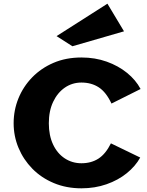

<svg xmlns="http://www.w3.org/2000/svg" viewBox="-20 -1017 798 1042"><path d="M422 5Q340 5 272 -23.5Q204 -52 155.5 -101.5Q107 -151 80.5 -214.5Q54 -278 54 -348Q54 -419 80 -483Q106 -547 154.5 -597Q203 -647 270.5 -676Q338 -705 422 -705Q496 -705 559 -682.5Q622 -660 669.5 -621.5Q717 -583 743 -534L585 -455Q556 -517 516 -543Q476 -569 422 -569Q372 -569 332 -541.5Q292 -514 268.5 -464.5Q245 -415 245 -348Q245 -282 268 -233Q291 -184 331.5 -157.5Q372 -131 422 -131Q475 -131 514 -156Q553 -181 582 -239L741 -162Q715 -115 668 -77Q621 -39 558 -17Q495 5 422 5ZM373 -766 287 -821 563 -997 653 -847Z"/></svg>

Font: Panamera Black
Style: Regular
Weight: 900
Designer: Bastien Sozeau
Foundry: NBR — Bastien Sozeau
Version: Version 3.002; ttfautohint (v1.8.4.7-5d5b);gftools[0.9.33]